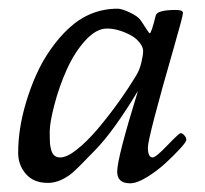

<svg xmlns="http://www.w3.org/2000/svg" viewBox="-20 -410 473 444"><path d="M281 13.9Q251 13.9 251 -12.9Q251 -44.7 299.1 -200Q243.9 -108.2 201.3 -64.1Q158.7 -20 148.4 -11.2Q121.1 11.7 93.5 12.9Q91.8 12.9 90.1 12.9Q57.9 12.9 39.9 -7.7Q22 -28.3 22 -56.4Q22 -84.5 26.6 -114Q31.2 -143.6 40.9 -175.4Q50.5 -207.3 64.2 -237.9Q77.9 -268.6 97.3 -296.1Q116.7 -323.7 139.2 -344.7Q188.2 -389.9 252 -389.9Q261.7 -389.9 280.3 -381.1Q298.8 -372.3 304.9 -363.6Q311 -355 315.4 -347.7Q324.7 -333 326.2 -333Q330.1 -333 340.1 -374Q343 -387 387 -387Q403.1 -387 403.1 -380Q403.1 -373 382.8 -302.7Q322 -91.8 322 -68.8Q322 -45.9 333 -45.9Q340.3 -45.9 367.2 -74Q394 -102.1 397.9 -102.1Q401.9 -102.1 406.4 -96.8Q410.9 -91.6 410.9 -86.8Q410.9 -82 396.7 -66.5Q382.6 -51 363 -33Q343.5 -14.9 320.1 -0.5Q296.6 13.9 281 13.9ZM98.6 -62.7Q103.3 -45.9 119 -45.9Q134.8 -45.9 157.6 -64Q180.4 -82 205.1 -110.8Q255.9 -170.9 295.9 -237.1Q303 -248.8 307 -265.9Q311 -283 311 -292.2Q311 -301.5 302.2 -312.3Q293.5 -323 280.3 -329.6Q252.2 -344 227.4 -344Q202.6 -344 177.6 -316.7Q152.6 -289.3 134.9 -250.2Q117.2 -211.2 106.1 -168.9Q95 -126.7 95 -106Q95 -85.2 95.6 -78.1Q96.2 -71 98.6 -62.7Z"/></svg>

Font: Fanwood Text
Style: Italic
Weight: 400
Italic angle: -9°
Version: Version 1.101